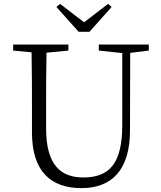

<svg xmlns="http://www.w3.org/2000/svg" viewBox="-20 -956 830 991"><path d="M442 -792 556 -920 538 -936 414 -841 290 -936 271 -920 386 -792ZM748 -726H490V-695L611 -682V-311C611 -115 547 -40 410 -40C293 -40 218 -105 218 -293V-389C218 -489 218 -588 220 -684L333 -695V-726H48V-695L143 -686C145 -588 145 -488 145 -389V-272C145 -69 245 15 400 15C556 15 651 -77 651 -284L652 -683L748 -695Z"/></svg>

Font: Noto Serif CJK JP Light
Style: Regular
Weight: 300
Designer: Ryoko NISHIZUKA 西塚涼子 (kana & ideographs); Frank Grießhammer (Latin, Greek & Cyrillic); Wenlong ZHANG 张文龙 (bopomofo); San
Foundry: Adobe Systems Incorporated
Version: Version 1.001;PS 1.001;hotconv 16.6.54;makeotf.lib2.5.65590